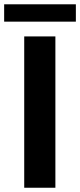

<svg xmlns="http://www.w3.org/2000/svg" viewBox="-41 -882 377 902"><path d="M219.2 0H72.8V-710.9H219.2ZM315.4 -780.3H-21.5V-861.8H315.4Z"/></svg>

Font: SteelSelectRoboto
Style: Roboto-Bold
Weight: 700
Designer: Google
Version: Version 2.137; 2017